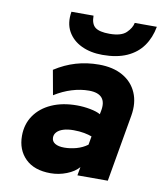

<svg xmlns="http://www.w3.org/2000/svg" viewBox="-84 -810 750 890"><g transform="rotate(10 291.0 -365.0)"><path d="M214 12Q137 12 95.5 -29Q54 -70 54 -136Q54 -191 82.5 -232.2Q111 -273.5 162 -296.2Q213 -319 281 -319Q312 -319 343.8 -313Q375.5 -307 392 -297L395 -312Q403.5 -354 385.5 -375Q367.5 -396 324 -396Q285 -396 244 -383.5Q203 -371 163 -346L142 -462Q190 -493 241 -508Q292 -523 349 -523Q415.5 -523 461.2 -497Q507 -471 527.2 -424.2Q547.5 -377.5 537 -316L482 0H339L346 -40Q326.5 -17 289.8 -2.5Q253 12 214 12ZM256 -116Q284.5 -116 313.2 -124Q342 -132 365 -149L372 -189Q358 -194.5 335.5 -198.8Q313 -203 286 -203Q258 -203 238 -196.8Q218 -190.5 207.5 -179.2Q197 -168 197 -153Q197 -135 212.8 -125.5Q228.5 -116 256 -116ZM356 -570Q299.5 -570 256.5 -590.5Q213.5 -611 192.2 -649.5Q171 -688 180 -742H284Q284 -702.5 304 -687.2Q324 -672 371 -672Q426.5 -672 450 -695Q473.5 -718 478 -742H582Q572.5 -689.5 545 -650.8Q517.5 -612 470.5 -591Q423.5 -570 356 -570Z"/></g></svg>

Font: Overpass Black
Style: Italic
Weight: 900
Italic angle: -10°
Designer: Delve Withrington, Dave Bailey, Thomas Jockin
Foundry: Delve Fonts LLC
Version: Version 4.000